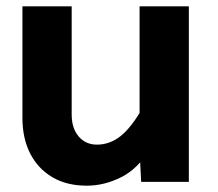

<svg xmlns="http://www.w3.org/2000/svg" viewBox="-20 -576 690 608"><path d="M207 -556V-213Q207 -170 229 -144Q251 -118 287 -118Q328 -118 362.5 -145.5Q397 -173 435 -240L457 -108Q419 -43 365 -15.5Q311 12 255 12Q191 12 145.5 -15Q100 -42 75.5 -90Q51 -138 51 -203V-556ZM578 -556V0H427L422 -99V-556Z"/></svg>

Font: Azeret Mono
Style: Bold
Weight: 700
Designer: Martin Vácha
Foundry: Displaay
Version: Version 1.002